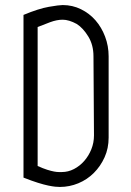

<svg xmlns="http://www.w3.org/2000/svg" viewBox="-20 -730 517 760"><path d="M73 -671Q133 -696 173.5 -703Q214 -710 228 -710Q267 -710 300.5 -693.5Q334 -677 358 -649.5Q382 -622 396 -585Q410 -548 410 -507V-185Q410 -143 394 -107.5Q378 -72 351.5 -45.5Q325 -19 290 -4.5Q255 10 217 10Q209 10 198.5 9Q188 8 171 4.5Q154 1 130 -6.5Q106 -14 73 -27ZM350 -507Q350 -552 329.5 -585.5Q309 -619 284 -635Q253 -652 228 -652Q205 -652 178 -642Q151 -632 129 -623V-73Q151 -63 167 -58Q183 -53 194 -51Q205 -49 212.5 -49Q220 -49 225 -49Q250 -49 273 -61Q296 -73 313.5 -93Q331 -113 341.5 -139Q352 -165 352 -194Z"/></svg>

Font: Marvel
Style: Regular
Weight: 400
Designer: Carolina Trebol
Foundry: Carolina Trebol
Version: Version 1.001